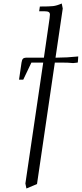

<svg xmlns="http://www.w3.org/2000/svg" viewBox="-20 -766 464 1089"><path d="M87.9 -314 102.1 -411.1Q104.5 -427.2 110.4 -433.1Q116.2 -439 132.8 -439H229L261.2 -662.1Q263.2 -677.7 263.2 -683.1Q263.2 -693.4 256.3 -697.8Q249.5 -702.1 231.9 -702.1H202.1L206.1 -729Q259.3 -729 281 -731.4Q302.7 -733.9 330.1 -746.1L335.9 -717.8L294.9 -439H303.2Q358.9 -439 423.8 -445.8L421.9 -418L420.9 -411.1L395 -408.2Q368.2 -411.1 326.2 -411.1H291L189.9 277.8L129.9 303.2L124 274.9L225.1 -411.1H158.2L111.8 -314Z"/></svg>

Font: Dihjauti
Style: Italic
Weight: 400
Italic angle: -9°
Designer: T. Christopher White
Version: Version 3.0.0